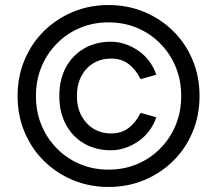

<svg xmlns="http://www.w3.org/2000/svg" viewBox="-20 -732 864 764"><path d="M412 12Q336 12 270 -15.5Q204 -43 154.5 -92Q105 -141 77.5 -207Q50 -273 50 -350Q50 -427 77.5 -493Q105 -559 154.5 -608Q204 -657 270 -684.5Q336 -712 412 -712Q488 -712 554 -684.5Q620 -657 669.5 -608Q719 -559 746.5 -493Q774 -427 774 -350Q774 -273 746.5 -207Q719 -141 669.5 -92Q620 -43 554 -15.5Q488 12 412 12ZM412 -57Q473 -57 525.5 -79Q578 -101 617.5 -141Q657 -181 679 -234Q701 -287 701 -350Q701 -413 679 -466Q657 -519 617.5 -559Q578 -599 525.5 -621Q473 -643 412 -643Q351 -643 298.5 -621Q246 -599 206.5 -559Q167 -519 145 -466Q123 -413 123 -350Q123 -287 145 -234Q167 -181 206.5 -141Q246 -101 298.5 -79Q351 -57 412 -57ZM421 -134Q362 -134 315.5 -160.5Q269 -187 242.5 -236Q216 -285 216 -350Q216 -416 242.5 -464.5Q269 -513 315.5 -539.5Q362 -566 421 -566Q477 -566 528.5 -531.5Q580 -497 602 -435L544 -418L538 -419Q520 -456 491.5 -477.5Q463 -499 422 -499Q383 -499 352.5 -481Q322 -463 304 -429.5Q286 -396 286 -350Q286 -305 304 -271.5Q322 -238 352.5 -219.5Q383 -201 422 -201Q463 -201 491.5 -222.5Q520 -244 538 -281L544 -282L602 -265Q580 -203 528.5 -168.5Q477 -134 421 -134Z"/></svg>

Font: Fustat
Style: Regular
Weight: 400
Designer: Mohamed Gaber, Khaled Hosny, Laura Garcia Mut
Foundry: Kief Type Foundry, Alif Type Foundry, Hard Type Foundry
Version: Version 1.007